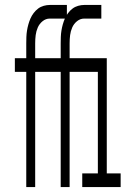

<svg xmlns="http://www.w3.org/2000/svg" viewBox="-20 -755 540 775"><path d="M86 0V-465H40V-520H86V-580Q86 -593 86.5 -606Q87 -619 89 -631.5Q91 -644 94.5 -656.5Q98 -669 103 -680.5Q108 -692 116 -702.5Q124 -713 134 -720.5Q144 -728 156.5 -731.5Q169 -735 181 -735H250V-680H181Q165 -680 152 -669.5Q139 -659 132.5 -644Q126 -629 124 -613Q122 -597 122 -580V-520H217V-465H122V0ZM225 0V-465H179V-520H225V-580Q225 -593 225.5 -606Q226 -619 228 -631.5Q230 -644 233.5 -656.5Q237 -669 242 -680.5Q247 -692 255 -702.5Q263 -713 273 -720.5Q283 -728 295.5 -731.5Q308 -735 320 -735H389V-680H320Q304 -680 291 -669.5Q278 -659 271.5 -644Q265 -629 263 -613Q261 -597 261 -580V-520H356V-465H261V0ZM312 0V-55H375V-465H318V-520H411V-55H467V0Z"/></svg>

Font: Iosevka Curly Light
Style: Regular
Weight: 300
Monospace: yes
Designer: Belleve Invis
Foundry: Belleve Invis
Version: Version 22.1.2; ttfautohint (v1.8.4)